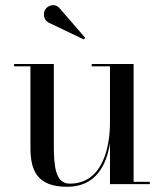

<svg xmlns="http://www.w3.org/2000/svg" viewBox="-20 -705 626 735"><path d="M166 -618.5 301 -554 306 -560.5 208.5 -673C189.5 -695 162 -684 152.5 -667.5C143 -651 149.5 -626.5 166 -618.5ZM491.5 -9V-460H331V-451H401V-236.5C401 -148.5 376.5 -2 247 -2C191.5 -2 186 -69.5 186 -153.5V-460H34V-451H96.5V-141C96.5 -54 120 10 237 10C348.5 10 388 -75 401 -157V0H553.5V-9Z"/></svg>

Font: Bodoni* 24
Style: Regular
Weight: 400
Version: Version 2.3